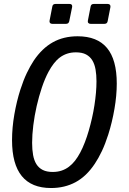

<svg xmlns="http://www.w3.org/2000/svg" viewBox="-20 -923 642 957"><path d="M240.2 -804.2Q232.9 -804.2 229.2 -808.6Q225.6 -813 227.1 -820.3L240.7 -890.1Q242.7 -903.3 256.3 -903.3H326.7Q339.8 -903.3 339.8 -891.6Q339.8 -888.7 339.4 -887.2L325.2 -817.4Q322.3 -804.2 309.6 -804.2ZM431.2 -804.2Q423.8 -804.2 420.2 -808.6Q416.5 -813 418 -820.3L431.6 -890.1Q433.6 -903.3 447.3 -903.3H517.1Q524.4 -903.3 528.1 -898.9Q531.7 -894.5 530.3 -887.2L516.6 -817.4Q514.2 -804.2 501 -804.2ZM234.4 14.2Q40 14.2 40 -224.1Q40 -286.6 51.5 -352.5Q63 -418.5 81.5 -476.1Q96.7 -523.4 113.8 -559.1Q130.9 -594.7 148.4 -621.1Q189.5 -682.1 243.2 -712.2Q296.9 -742.2 366.7 -742.2Q464.8 -742.2 513.4 -683.8Q562 -625.5 562 -506.3Q562 -477.1 559.1 -445.1Q556.2 -413.1 550.5 -380.4Q544.9 -347.7 537.1 -315.2Q529.3 -282.7 519.5 -252Q504.9 -206.1 487.8 -169.9Q470.7 -133.8 452.6 -106.9Q411.1 -44.4 356.9 -15.1Q302.7 14.2 234.4 14.2ZM242.7 -65.9Q266.6 -65.9 286.6 -72.5Q306.6 -79.1 323.2 -91.6Q339.8 -104 353.8 -121.8Q367.7 -139.6 379.9 -162.6Q392.1 -185.5 402.8 -213.4Q413.6 -241.2 422.4 -271.7Q431.2 -302.2 438.5 -334.2Q445.8 -366.2 450.7 -398.2Q455.6 -430.2 458.3 -460.4Q460.9 -490.7 460.9 -517.6Q460.9 -549.8 456.3 -576.4Q451.7 -603 440.2 -622.1Q428.7 -641.1 408.9 -651.6Q389.2 -662.1 358.4 -662.1Q334.5 -662.1 314.7 -655.5Q294.9 -648.9 278.6 -636.7Q262.2 -624.5 248.3 -606.4Q234.4 -588.4 222.2 -565.9Q203.6 -531.2 188.7 -486.8Q173.8 -442.4 162.8 -394.3Q151.9 -346.2 146 -298.6Q140.1 -251 140.1 -210.9Q140.1 -177.2 145 -150.1Q149.9 -123 161.6 -104.5Q173.3 -85.9 193.1 -75.9Q212.9 -65.9 242.7 -65.9Z"/></svg>

Font: Hack
Style: Italic
Weight: 400
Italic angle: -11°
Monospace: yes
Designer: Christopher Simpkins
Foundry: Christopher Simpkins
Version: Version 2.019; ttfautohint (v1.4.1) -l 4 -r 80 -G 350 -x 0 -